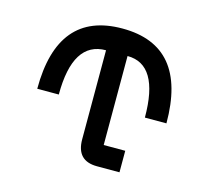

<svg xmlns="http://www.w3.org/2000/svg" viewBox="-75 -545 686 631"><g transform="rotate(15 268.5 -229.5)"><path d="M380.9 0H304.2Q234.4 0 234.4 -73.2V-376Q122.1 -376 122.1 -195.3H48.8Q48.8 -459 268.6 -459Q488.3 -459 488.3 -195.3H415Q415 -376 307.6 -376V-73.2H380.9Z"/></g></svg>

Font: Catrinity
Style: Regular
Weight: 400
Designer: Alexander Lange
Foundry: High-Logic / Made with FontCreator
Version: Version 2.090;May 20, 2024;FontCreator 15.0.0.2974 64-bit